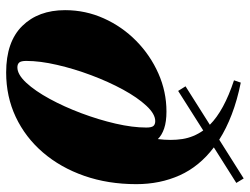

<svg xmlns="http://www.w3.org/2000/svg" viewBox="-114 -683 812 624"><g transform="rotate(90 292.0 -371.0)"><path d="M275.5 -544 260.5 -568 385.5 -647Q339.5 -693 241 -725.5L248.5 -747.5Q305.5 -736 351.8 -718.2Q398 -700.5 434 -677.5L560 -757L574.5 -733L459 -660Q521 -613 549.8 -549Q578.5 -485 578.5 -408Q578.5 -316 551.5 -238.8Q524.5 -161.5 475.5 -104.5Q426.5 -47.5 360.2 -16.2Q294 15 215.5 15Q116 15 64.5 -37.2Q13 -89.5 13 -176.5Q13 -243 39.8 -302.5Q66.5 -362 113 -407.8Q159.5 -453.5 218.8 -479.8Q278 -506 342.5 -506Q375.5 -506 397.5 -498.5Q419.5 -491 432 -478Q437.5 -521.5 431.8 -558Q426 -594.5 404 -625.5ZM199 -21.5Q222 -21.5 248.8 -50.2Q275.5 -79 301.2 -126.2Q327 -173.5 348 -229.5Q369 -285.5 381.8 -340.8Q394.5 -396 394.5 -440.5Q394.5 -458 389.2 -463.8Q384 -469.5 373.5 -469.5Q350.5 -469.5 323.8 -440.8Q297 -412 271.2 -364.8Q245.5 -317.5 224.5 -261.5Q203.5 -205.5 190.8 -150.2Q178 -95 178 -50.5Q178 -33.5 183.2 -27.5Q188.5 -21.5 199 -21.5Z"/></g></svg>

Font: Newsreader Display ExtraBold
Style: Italic
Weight: 800
Italic angle: -17°
Designer: Hugues Gentile
Foundry: Production Type
Version: Version 1.001